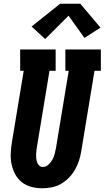

<svg xmlns="http://www.w3.org/2000/svg" viewBox="-20 -1000 560 1028"><path d="M206 8Q176 8 147.5 0.5Q119 -7 97 -24.5Q75 -42 61.5 -67Q48 -92 42 -120.5Q36 -149 37.5 -179.5Q39 -210 44 -240L107 -621H88V-735H278V-621H245L179 -221Q177 -210 175.5 -198.5Q174 -187 173.5 -175.5Q173 -164 174 -153Q175 -142 178.5 -131.5Q182 -121 190 -113.5Q198 -106 209 -106Q226 -106 239.5 -118.5Q253 -131 261 -146Q269 -161 273 -177Q277 -193 280 -209L348 -621H330V-735H520V-621H486L415 -190Q411 -165 403 -140Q395 -115 381.5 -91.5Q368 -68 349 -48.5Q330 -29 306.5 -15.5Q283 -2 257 3Q231 8 206 8ZM222 -791 149 -858 302 -980H410L518 -852L432 -797L347 -916Z"/></svg>

Font: Iosevka Slab Heavy
Style: Italic
Weight: 900
Italic angle: -9°
Monospace: yes
Designer: Belleve Invis
Foundry: Belleve Invis
Version: Version 11.1.0; ttfautohint (v1.8.3)